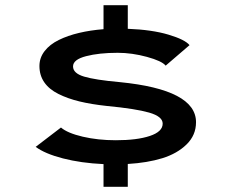

<svg xmlns="http://www.w3.org/2000/svg" viewBox="-20 -720 890 740"><path d="M379 0V-87.5Q292 -91.5 222.5 -109.5Q153 -127.5 117.5 -154L215 -228.5Q240 -207 298.8 -193.2Q357.5 -179.5 426.5 -179.5Q508 -179.5 557.5 -196Q607 -212.5 607 -243.5Q607 -271 555 -286Q503 -301 392.5 -311.5Q332 -318 286.5 -329Q241 -340 205 -358Q169 -376 150.5 -403Q132 -430 132 -465.5Q132 -497.5 152 -523.2Q172 -549 206.8 -566Q241.5 -583 284.8 -593.2Q328 -603.5 379 -607.5V-700H472.5V-609Q565.5 -605.5 629.2 -586.5Q693 -567.5 710.5 -546L618.5 -467Q604 -485 546.2 -500.8Q488.5 -516.5 433.5 -516.5Q362 -516.5 311.8 -503.5Q261.5 -490.5 261.5 -464Q261.5 -437.5 304 -424.8Q346.5 -412 441.5 -403.5Q735.5 -374.5 735.5 -249Q735.5 -199 699.2 -163.5Q663 -128 605.5 -110.2Q548 -92.5 472.5 -88V0Z"/></svg>

Font: League Mono Wide Medium
Style: Regular
Weight: 500
Width: 8
Designer: Tyler Finck
Foundry: The League of Moveable Type / Tyler Finck
Version: Version 2.210